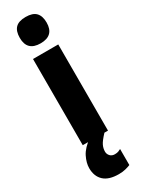

<svg xmlns="http://www.w3.org/2000/svg" viewBox="-264 -802 792 1067"><g transform="rotate(-30 132.5 -268.0)"><path d="M132 -776Q177 -776 197.5 -754.5Q218 -733 218 -691Q218 -607 132 -607Q46 -607 46 -691Q46 -734 66.5 -755Q87 -776 132 -776ZM213 -553V0H51V-553ZM140 93Q140 109 151 121Q162 133 181 133Q195 133 204 129.5Q213 126 220 122V225Q208 230 189 235Q170 240 145 240Q81 240 49.5 210.5Q18 181 18 129Q18 95 37 57Q56 19 107 -17L190 0Q159 33 149.5 52.5Q140 72 140 93Z"/></g></svg>

Font: Noto Sans Tamil ExtraCondensed Black
Style: Regular
Weight: 900
Width: 2
Designer: Jelle Bosma - Monotype Design Team
Foundry: Monotype Imaging Inc.
Version: Version 2.004; ttfautohint (v1.8.4.7-5d5b)